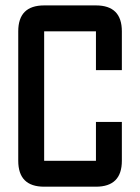

<svg xmlns="http://www.w3.org/2000/svg" viewBox="-20 -704 528 724"><path d="M341.8 0H146.5Q48.8 0 48.8 -97.7V-585.9Q48.8 -683.6 146.5 -683.6H341.8Q439.5 -683.6 439.5 -585.9V-439.5H341.8V-585.9H146.5V-97.7H341.8V-244.1H439.5V-97.7Q439.5 0 341.8 0Z"/></svg>

Font: BabelStone Runic Elder Futhark
Style: Regular
Weight: 400
Designer: Andrew West
Foundry: BabelStone
Version: Version 3.005 March 14, 2022